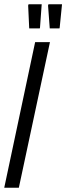

<svg xmlns="http://www.w3.org/2000/svg" viewBox="-21 -887 313 907"><path d="M-1 0 145 -688H215L68 0ZM167 -753H117L112 -861L114 -867H176L168 -757ZM260 -753H214L206 -861L208 -867H272L261 -757Z"/></svg>

Font: Saira UltraCondensed Medium
Style: Italic
Weight: 500
Width: 1
Italic angle: -12°
Designer: Hector Gatti with collaboration of the Omnibus-Type team
Foundry: Omnibus-Type
Version: Version 1.101